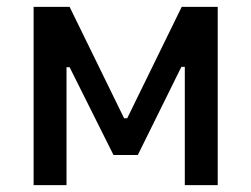

<svg xmlns="http://www.w3.org/2000/svg" viewBox="-20 -540 733 560"><path d="M78 0H174V-344H183L311 -88H382L509 -345H519V0H615V-520H510L351 -195H342L183 -520H78Z"/></svg>

Font: Fixel Text Medium
Style: Regular
Weight: 500
Width: 4
Designer: AlfaBravo + MacPaw
Foundry: Kyrylo Tkachov, Marchela Mozhyna, Serhii Makarenko, Maria Weinstein, Zakhar Kryvoshyya
Version: Version 1.211